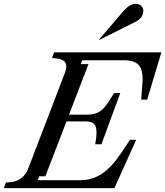

<svg xmlns="http://www.w3.org/2000/svg" viewBox="-85 -970 852 990"><path d="M148.9 -61H117.2L109.9 -41H332Q392.1 -41 442.6 -75.7Q493.2 -110.4 542 -184.1L585 -249H617.2L504.9 0H-64.9L-54.2 -28.8L-30.8 -30.8Q36.6 -36.6 62 -105L250 -595.2Q262.7 -630.4 251.7 -647.7Q240.7 -665 204.1 -668.9L183.1 -670.9L193.8 -700.2H747.1L673.8 -456.1H643.1L648.9 -535.2Q654.8 -601.1 633.8 -630.1Q612.8 -659.2 557.1 -659.2H338.9L331.1 -639.2H371.1L271 -378.9H368.2Q404.8 -378.9 430.7 -396Q456.5 -413.1 481.9 -456.1L502.9 -490.2H535.2L438 -226.1H405.8L411.1 -259.8Q416.5 -306.6 404.3 -325.4Q392.1 -344.2 355 -344.2H257.8ZM424.8 -765.1 549.8 -911.1Q584.5 -950.2 613.8 -950.2Q638.7 -950.2 648.7 -932.9Q658.7 -915.5 650.1 -893.8Q641.6 -872.1 618.2 -859.9L429.2 -765.1Z"/></svg>

Font: Redaction
Style: Italic
Weight: 400
Designer: Jeremy Mickel / Forest Young
Foundry: MCKL
Version: Version 2.001;hotconv 1.0.113;makeotfexe 2.5.65598 DEVELOPME